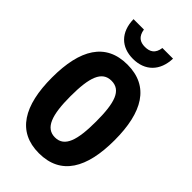

<svg xmlns="http://www.w3.org/2000/svg" viewBox="-281 -1027 1124 1124"><g transform="rotate(45 281.5 -464.5)"><path d="M280 -771C379 -771 442 -834 445 -938H357C350 -887 321 -870 280 -870C240 -870 212 -887 204 -938H118C120 -832 182 -771 280 -771ZM281 9C463 9 541 -128 541 -358C541 -589 462 -725 281 -725C102 -725 22 -592 22 -359C22 -127 102 9 281 9ZM282 -123C204 -123 176 -203 176 -358C176 -514 203 -592 282 -592C362 -592 387 -514 387 -359C387 -206 362 -123 282 -123Z"/></g></svg>

Font: Noto Sans Mono SemiCondensed ExtraBold
Style: Regular
Weight: 800
Width: 4
Designer: Monotype Design Team
Foundry: Monotype Imaging Inc.
Version: Version 2.014